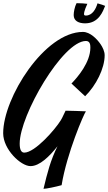

<svg xmlns="http://www.w3.org/2000/svg" viewBox="-30 -963 682 1209"><path d="M511 -262C466 -263 432 -266 383 -266C372 -246 365 -225 353 -206C317 -147 190 -2 123 -2C105 -2 94 -18 94 -59C94 -237 365 -705 511 -705C538 -705 539 -679 539 -663C539 -570 459 -477 420 -437L506 -357C575 -425 629 -532 629 -615C629 -640 616 -666 603 -685C581 -717 538 -762 492 -762C251 -762 -10 -348 -10 -124C-10 -22 101 83 162 83C220 83 282 21 332 -42C288 47 268 125 244 226C261 226 323 213 358 203C391 1 499 -248 511 -262ZM632 -926C622 -930 610 -935 584 -942C574 -907 552 -865 510 -865C502 -865 499 -869 499 -874C499 -893 515 -928 520 -939C511 -941 472 -943 452 -943C440 -920 434 -887 434 -868C434 -831 466 -816 506 -816C593 -816 619 -894 632 -926Z"/></svg>

Font: Yesteryear
Style: Regular
Weight: 400
Designer: Astigmatic (AOETI)
Foundry: Astigmatic (AOETI)
Version: Version 1.000